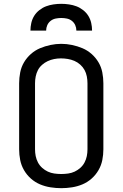

<svg xmlns="http://www.w3.org/2000/svg" viewBox="-20 -975 640 1003"><path d="M300 8Q272 8 243.5 3.5Q215 -1 189 -12Q163 -23 141.5 -42Q120 -61 105.5 -86Q91 -111 85.5 -139Q80 -167 80 -195V-540Q80 -568 85.5 -596.5Q91 -625 105.5 -649.5Q120 -674 141.5 -693Q163 -712 189 -723Q215 -734 243.5 -740Q272 -746 300 -746Q328 -746 356.5 -740Q385 -734 411 -723Q437 -712 458.5 -693Q480 -674 494.5 -649.5Q509 -625 514.5 -596.5Q520 -568 520 -540V-195Q520 -167 514.5 -139Q509 -111 494.5 -86Q480 -61 458.5 -42Q437 -23 411 -12Q385 -1 356.5 3.5Q328 8 300 8ZM300 -66Q318 -66 336 -68.5Q354 -71 370 -78.5Q386 -86 399.5 -98Q413 -110 421.5 -126Q430 -142 433.5 -159.5Q437 -177 437 -195V-540Q437 -558 433.5 -576Q430 -594 421.5 -609.5Q413 -625 399 -637.5Q385 -650 368.5 -657Q352 -664 334 -667Q316 -670 298 -670Q280 -670 262.5 -666.5Q245 -663 229 -655.5Q213 -648 199.5 -636Q186 -624 178 -608.5Q170 -593 166.5 -575.5Q163 -558 163 -540V-195Q163 -177 166.5 -159.5Q170 -142 178.5 -126Q187 -110 200.5 -98Q214 -86 230 -78.5Q246 -71 264 -68.5Q282 -66 300 -66ZM139 -815Q139 -835 143.5 -855Q148 -875 158.5 -892Q169 -909 185.5 -922Q202 -935 220.5 -942Q239 -949 259.5 -952Q280 -955 300 -955Q320 -955 340.5 -952Q361 -949 379.5 -942Q398 -935 414.5 -922Q431 -909 441.5 -892Q452 -875 456.5 -855Q461 -835 461 -815H379Q379 -830 373 -843.5Q367 -857 355.5 -866Q344 -875 329.5 -878Q315 -881 300 -881Q285 -881 270.5 -878Q256 -875 244.5 -866Q233 -857 227 -843.5Q221 -830 221 -815Z"/></svg>

Font: Zed Sans Extended
Style: Regular
Weight: 400
Width: 7
Designer: Belleve Invis
Foundry: Belleve Invis
Version: Version 1.0.0; ttfautohint (v1.8.4)